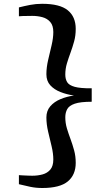

<svg xmlns="http://www.w3.org/2000/svg" viewBox="-20 -826 554 985"><path d="M197 138.5Q164.5 138.5 135.8 132.5Q107 126.5 77 119V72.5Q83.5 73 97 73.8Q110.5 74.5 124.5 75Q138.5 75.5 145.5 75.5Q173.5 75.5 198.2 68.8Q223 62 238.2 44Q253.5 26 253.5 -8Q253.5 -38.5 244.8 -75.2Q236 -112 227 -150.2Q218 -188.5 218 -223.5Q218 -257.5 238 -280.8Q258 -304 290.5 -317.5Q323 -331 359.5 -336Q323 -341 290.5 -353.8Q258 -366.5 238 -388.5Q218 -410.5 218 -445Q218 -480 227 -518.5Q236 -557 244.8 -594.2Q253.5 -631.5 253.5 -661.5Q253.5 -695 238 -713Q222.5 -731 197.8 -737.8Q173 -744.5 145.5 -744.5Q139 -744.5 125 -744.2Q111 -744 97.2 -743.8Q83.5 -743.5 77 -742.5V-788Q107 -795.5 135.5 -801Q164 -806.5 196.5 -806.5Q287 -806.5 327.8 -773.2Q368.5 -740 368.5 -678Q368.5 -643 360.2 -613.2Q352 -583.5 341.8 -555.8Q331.5 -528 323.2 -500.5Q315 -473 315 -443.5Q315 -420 324.8 -404.2Q334.5 -388.5 363.5 -380.5Q392.5 -372.5 450.5 -373V-304Q392.5 -304 363.5 -294Q334.5 -284 324.8 -266Q315 -248 315 -224.5Q315 -195 323.2 -167.5Q331.5 -140 341.8 -112.5Q352 -85 360.2 -55Q368.5 -25 368.5 9.5Q368.5 71 327.8 104.8Q287 138.5 197 138.5Z"/></svg>

Font: Merriweather 36pt SemiBold
Style: Regular
Weight: 600
Version: Version 2.100